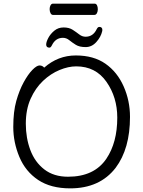

<svg xmlns="http://www.w3.org/2000/svg" viewBox="-20 -1018 785 1056"><path d="M366 18Q259 18 189.5 -28.5Q120 -75 86.5 -155Q53 -235 53 -319.5Q53 -404 69.5 -462.5Q86 -521 110 -565Q134 -609 158 -633.5Q182 -658 197.5 -658Q213 -658 223 -646Q299 -713 397 -713Q495 -713 560 -667.5Q625 -622 660 -543Q695 -464 695 -375Q695 -200 616 -95Q529 18 366 18ZM354 -46Q498 -46 565 -145Q625 -234 625 -371Q625 -483 565.5 -568Q506 -653 399 -653Q356 -653 307.5 -633Q259 -613 217 -573.5Q175 -534 148.5 -475Q122 -416 122 -337.5Q122 -259 147 -192.5Q172 -126 224 -86Q276 -46 354 -46ZM252 -756Q234 -756 234 -773Q234 -787 245.5 -809Q257 -831 278.5 -849Q300 -867 330 -867Q360 -867 380 -854Q400 -841 416 -828.5Q432 -816 451 -816Q492 -816 512 -858Q518 -870 526 -870Q543 -870 543 -853Q543 -849 542 -846Q535 -815 510 -787Q485 -759 451 -759Q417 -759 397 -771.5Q377 -784 361 -797Q345 -810 326 -810Q285 -810 265 -768Q259 -756 252 -756ZM271 -936Q263 -936 258 -945.5Q253 -955 253 -968Q253 -980 258 -989Q263 -998 272 -998H500Q509 -998 513.5 -989Q518 -980 518 -967Q518 -955 513 -945.5Q508 -936 499 -936Z"/></svg>

Font: LXGW WenKai TC
Style: Regular
Weight: 400
Designer: LXGW / Fontworks Inc.
Foundry: LXGW / Fontworks Inc.
Version: Version 1.330